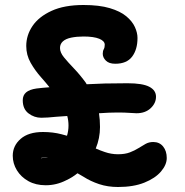

<svg xmlns="http://www.w3.org/2000/svg" viewBox="-20 -731 740 768"><path d="M452 17Q411 17 376.5 5.5Q342 -6 314 -24Q301 -31 290 -38Q269 -21 245 -10Q206 10 163 10Q123 10 93.5 -6.5Q64 -23 47.5 -50Q31 -77 31 -108Q31 -148 62.5 -175.5Q94 -203 152 -203Q192 -203 226 -194Q237 -191 248 -188Q254 -208 254 -229Q254 -249 249 -267Q226 -265 206 -264Q168 -260 145 -260Q117 -260 94 -277.5Q71 -295 71 -330Q71 -350 84.5 -361.5Q98 -373 126 -377Q150 -380 178 -382Q162 -402 145 -421Q120 -449 102.5 -480Q85 -511 85 -547Q85 -590 110 -627Q135 -664 186 -687.5Q237 -711 314 -711Q377 -711 419 -698.5Q461 -686 485 -666Q509 -646 519.5 -623Q530 -600 530 -579Q530 -533 508.5 -504.5Q487 -476 441 -476Q416 -476 403.5 -488.5Q391 -501 391 -516Q391 -527 395 -534Q399 -541 399 -552Q399 -567 377 -576Q355 -585 314 -585Q287 -585 265 -580.5Q243 -576 231.5 -565.5Q220 -555 220 -539Q220 -521 236 -501.5Q252 -482 276 -457Q300 -432 324 -399Q325 -396 327 -394Q363 -395 399 -397Q447 -398 490 -398Q550 -398 577 -384Q604 -370 604 -344Q604 -318 582.5 -298Q561 -278 526 -278Q515 -278 498 -279.5Q481 -281 450 -281Q418 -281 376 -278Q380 -252 380 -223Q380 -178 363 -137Q381 -129 399 -123Q425 -114 452 -114Q480 -114 499.5 -121.5Q519 -129 534 -138.5Q549 -148 562.5 -155.5Q576 -163 593 -163Q618 -163 632.5 -145Q647 -127 647 -99Q647 -72 624 -45Q601 -18 557.5 -0.5Q514 17 452 17ZM172 -100Q168 -100 164 -100H149Q144 -100 144 -98L150 -99Q155 -99 164 -99Q168 -99 172 -100Z"/></svg>

Font: Shantell Sans Light SemiBold
Style: Regular
Weight: 600
Version: Version 1.008;[ac192a2d6]